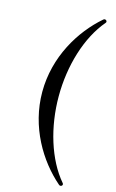

<svg xmlns="http://www.w3.org/2000/svg" viewBox="-143 -916 649 1072"><g transform="rotate(15 181.5 -380.0)"><path d="M323 101C330 101 335 96 335 90C335 88 334 85 332 83C238 -27 185 -202 185 -380C185 -558 238 -733 332 -843C334 -845 335 -848 335 -850C335 -856 329 -861 323 -861C320 -861 317 -860 314 -857C195 -754 90 -583 90 -380C90 -177 195 -6 314 97C317 100 320 101 323 101Z"/></g></svg>

Font: Shippori Mincho OTF
Style: Regular
Weight: 400
Designer: FONTDASU
Foundry: FONTDASU / Google Inc. / but / Adobe
Version: Version 3.300;hotconv 1.0.109;makeotfexe 2.5.65596